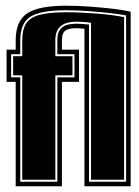

<svg xmlns="http://www.w3.org/2000/svg" viewBox="-20 -653 487 673"><path d="M35 0V-366H3V-479H35V-512Q35 -579 75 -606Q115 -633 212 -633Q250 -633 292.5 -630Q335 -627 374 -622.5Q413 -618 438 -612V0H276V-552Q268 -553 260.5 -553.5Q253 -554 248 -554Q219 -554 208 -545Q197 -536 197 -513V-479H257V-366H197V0ZM51 -16H181V-382H241V-463H181V-513Q181 -543 197 -556.5Q213 -570 248 -570Q256 -570 268.5 -569Q281 -568 292 -567V-16H422V-599Q395 -604 358.5 -608Q322 -612 284 -614.5Q246 -617 212 -617Q121 -617 86 -594Q51 -571 51 -512V-463H19V-382H51ZM58 -23V-389H26V-456H58V-512Q58 -549 71.5 -570.5Q85 -592 119 -601Q153 -610 212 -610Q260 -610 317.5 -605.5Q375 -601 415 -593V-23H299V-573Q287 -575 272 -576Q257 -577 248 -577Q174 -577 174 -513V-456H234V-389H174V-23Z"/></svg>

Font: Alumni Sans Collegiate One SC
Style: Regular
Weight: 400
Designer: Robert E. Leuschke
Foundry: Robert E. Leuschke
Version: Version 1.100